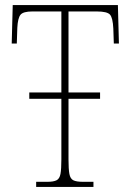

<svg xmlns="http://www.w3.org/2000/svg" viewBox="-20 -734 514 754"><path d="M122 0V-20H166Q190 -20 202 -26Q214 -32 217.5 -51Q221 -70 221 -108V-346H95V-371H221V-689H107Q71 -689 60.5 -676Q50 -663 48 -625L46 -563H26L30 -714H443L447 -563H427L425 -622Q423 -664 412 -676.5Q401 -689 360 -689H249V-371H373V-346H249V-108Q249 -70 252.5 -51Q256 -32 268 -26Q280 -20 306 -20H347V0Z"/></svg>

Font: Noto Serif Condensed Thin
Style: Regular
Weight: 100
Width: 3
Designer: Monotype Design Team
Foundry: Monotype Imaging Inc.
Version: Version 2.013; ttfautohint (v1.8.4.7-5d5b)